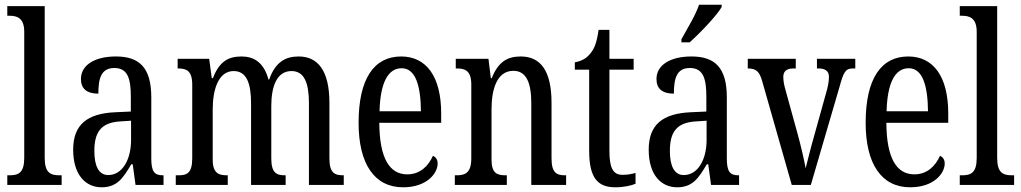

<svg xmlns="http://www.w3.org/2000/svg" viewBox="-20 -786 4341 816"><path d="M11 0H242V-41H233C194 -41 170 -52 170 -115V-760H11V-719H21C52 -719 83 -710 83 -651V-115C83 -52 59 -41 21 -41H11Z M412 10C479 10 504 -31 538 -88H544L556 0H675V-41H672C636 -41 623 -57 623 -113V-372C623 -499 572 -546 473 -546C383 -546 324 -510 324 -450C324 -409 349 -388 398 -388C398 -453 410 -497 466 -497C525 -497 536 -448 536 -373V-312L471 -309C350 -304 291 -256 291 -150C291 -41 345 10 412 10ZM440 -42C399 -42 381 -82 381 -144C381 -223 408 -265 491 -270L537 -273V-191C537 -106 499 -42 440 -42Z M727 0H948V-41H946C911 -41 884 -48 884 -108V-321C884 -407 909 -484 973 -484C1027 -484 1047 -434 1047 -347V0H1194V-41H1191C1156 -41 1133 -50 1133 -113V-335C1133 -414 1154 -484 1219 -484C1273 -484 1293 -434 1293 -347V0H1441V-41H1439C1403 -41 1380 -50 1380 -113V-349C1380 -486 1331 -546 1249 -546C1193 -546 1150 -522 1124 -448H1121C1101 -522 1058 -546 1006 -546C948 -546 911 -522 885 -454H880L869 -536H735V-495H737C772 -495 797 -486 797 -426V-113C797 -50 774 -41 739 -41H727Z M1693 10C1795 10 1840 -50 1840 -91C1840 -109 1831 -119 1820 -124C1801 -81 1766 -45 1711 -45C1635 -45 1593 -114 1592 -264H1855V-304C1855 -462 1791 -546 1685 -546C1570 -546 1504 -452 1504 -264C1504 -90 1571 10 1693 10ZM1769 -313H1593C1596 -430 1627 -496 1687 -496C1746 -496 1768 -422 1769 -313Z M1913 0H2134V-41H2129C2094 -41 2069 -48 2069 -108V-321C2069 -405 2091 -485 2162 -485C2218 -485 2238 -432 2238 -347V0H2386V-41H2382C2347 -41 2324 -50 2324 -113V-349C2324 -486 2277 -546 2193 -546C2135 -546 2097 -522 2070 -454H2066L2056 -536H1917V-495H1922C1956 -495 1983 -486 1983 -427V-113C1983 -50 1956 -41 1920 -41H1913Z M2595 10C2634 10 2664 2 2681 -5V-51C2663 -46 2647 -43 2625 -43C2586 -43 2570 -72 2570 -144V-490H2673V-536H2570V-659H2524C2516 -603 2506 -580 2490 -560C2474 -539 2454 -527 2423 -521V-490H2484V-145C2484 -30 2520 10 2595 10Z M2876 -619V-606H2911C2959 -649 3027 -721 3047 -756V-766H2951C2936 -721 2904 -670 2876 -619ZM2858 10C2925 10 2950 -31 2984 -88H2990L3002 0H3121V-41H3118C3082 -41 3069 -57 3069 -113V-372C3069 -499 3018 -546 2919 -546C2829 -546 2770 -510 2770 -450C2770 -409 2795 -388 2844 -388C2844 -453 2856 -497 2912 -497C2971 -497 2982 -448 2982 -373V-312L2917 -309C2796 -304 2737 -256 2737 -150C2737 -41 2791 10 2858 10ZM2886 -42C2845 -42 2827 -82 2827 -144C2827 -223 2854 -265 2937 -270L2983 -273V-191C2983 -106 2945 -42 2886 -42Z M3219 -442 3345 0H3426L3548 -417C3565 -479 3573 -495 3604 -495H3615V-536H3452V-495H3460C3488 -495 3503 -483 3503 -460C3503 -438 3499 -418 3489 -384L3440 -208C3423 -149 3411 -97 3404 -71C3398 -105 3383 -170 3369 -220L3318 -405C3313 -423 3309 -441 3309 -459C3309 -481 3321 -495 3351 -495H3362V-536H3158V-495C3191 -495 3207 -485 3219 -442Z M3848 10C3950 10 3995 -50 3995 -91C3995 -109 3986 -119 3975 -124C3956 -81 3921 -45 3866 -45C3790 -45 3748 -114 3747 -264H4010V-304C4010 -462 3946 -546 3840 -546C3725 -546 3659 -452 3659 -264C3659 -90 3726 10 3848 10ZM3924 -313H3748C3751 -430 3782 -496 3842 -496C3901 -496 3923 -422 3924 -313Z M4059 0H4290V-41H4281C4242 -41 4218 -52 4218 -115V-760H4059V-719H4069C4100 -719 4131 -710 4131 -651V-115C4131 -52 4107 -41 4069 -41H4059Z"/></svg>

Font: Noto Serif Tamil ExtraCondensed
Style: Italic
Weight: 400
Width: 2
Italic angle: -12°
Designer: Indian Type Foundry, Tom Grace, and the Monotype Design Team
Foundry: Monotype Imaging Inc.
Version: Version 2.003